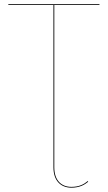

<svg xmlns="http://www.w3.org/2000/svg" viewBox="-20 -700 512 913"><path d="M238.2 95.8V-676.1H452.7L453.1 -680.1H19.6V-676.1H234.1V95.9C234.1 159.2 268.9 192.5 319.6 192.5C357.8 192.5 381.3 179.3 399.4 164.3L397.4 160.9C378.4 176.7 356.4 188.6 319.6 188.6C271.3 188.6 238.2 157.4 238.2 95.8Z"/></svg>

Font: Fira Sans Four
Style: Regular
Weight: 100
Designer: Carrois Corporate & Edenspiekermann AG
Foundry: Carrois Corporate GbR & Edenspiekermann AG
Version: Version 4.203;PS 004.203;hotconv 1.0.88;makeotf.lib2.5.64775